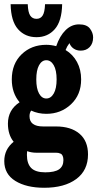

<svg xmlns="http://www.w3.org/2000/svg" viewBox="-20 -721 456 899"><path d="M150.9 -546.9Q97.7 -546.9 64.5 -584.2Q31.2 -621.6 29.8 -701.2H109.9Q111.3 -663.1 121.6 -647.9Q131.8 -632.8 150.9 -632.8Q169.4 -632.8 179.4 -647.9Q189.5 -663.1 190.9 -701.2H271Q269.5 -622.1 236.6 -584.5Q203.6 -546.9 150.9 -546.9ZM357.9 -483.9Q338.9 -483.9 325 -493.4Q311 -502.9 305.2 -519Q293.5 -503.9 287.1 -486.8Q321.3 -466.3 340.6 -430.7Q359.9 -395 359.9 -349.1Q359.9 -277.3 312.5 -232.7Q265.1 -188 196.8 -188Q158.7 -188 126 -203.1Q118.2 -192.9 118.2 -176.8Q118.2 -128.9 182.1 -128.9H242.2Q312 -128.9 352.1 -95Q392.1 -61 392.1 2Q392.1 76.7 336.9 117.4Q281.7 158.2 187 158.2Q103.5 158.2 51.8 126.2Q0 94.2 0 33.2Q0 -22 43.9 -57.1Q17.1 -90.3 17.1 -142.1Q17.1 -206.5 71.8 -242.2Q35.2 -285.2 35.2 -349.1Q35.2 -422.4 81.3 -466.8Q127.4 -511.2 196.8 -511.2Q218.8 -511.2 243.2 -504.9Q259.8 -553.2 287.4 -580.1Q314.9 -606.9 350.1 -606.9Q386.2 -606.9 401.1 -587.2Q416 -567.4 416 -545.9Q416 -517.6 399.9 -500.7Q383.8 -483.9 357.9 -483.9ZM196.8 -259.8Q218.3 -259.8 231.7 -283.2Q245.1 -306.6 245.1 -349.1Q245.1 -392.1 231.7 -415.5Q218.3 -439 196.8 -439Q175.8 -439 162.8 -415.5Q149.9 -392.1 149.9 -349.1Q149.9 -306.6 162.8 -283.2Q175.8 -259.8 196.8 -259.8ZM242.2 -5.9H149.9Q127.9 -5.9 106.9 -13.2Q106 -8.3 106 3.9Q106 45.4 126.2 65.7Q146.5 85.9 191.9 85.9Q236.3 85.9 256.6 71.8Q276.9 57.6 276.9 28.8Q276.9 16.6 273.4 8.8Q270 1 263.4 -1.7Q256.8 -4.4 252.9 -5.1Q249 -5.9 242.2 -5.9Z"/></svg>

Font: Margherita Black
Style: Regular
Weight: 900
Designer: James Puckett
Foundry: Dunwich Type Founders
Version: Version 1.008;hotconv 1.0.109;makeotfexe 2.5.65596